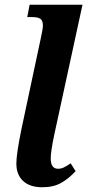

<svg xmlns="http://www.w3.org/2000/svg" viewBox="-20 -780 368 810"><path d="M49 -90Q49 -130 70 -233L153 -623Q161 -659 161 -672Q161 -693 150.5 -700.5Q140 -708 115 -708H95L105 -760H328L209 -212Q194 -141 194 -111Q194 -68 225 -68Q237 -68 249 -73.5Q261 -79 278 -91L299 -58Q272 -28 239 -9Q206 10 159 10Q106 10 77.5 -16.5Q49 -43 49 -90Z"/></svg>

Font: Noto Serif Narrow
Style: Bold Italic
Weight: 700
Width: 4
Italic angle: -12°
Designer: Monotype Design Team
Foundry: Monotype Imaging Inc.
Version: Version 1.001